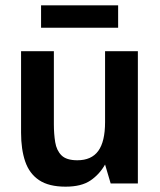

<svg xmlns="http://www.w3.org/2000/svg" viewBox="-20 -688 599 720"><path d="M226 12Q163 12 126.5 -12.5Q90 -37 74.5 -82.5Q59 -128 59 -190V-496H182V-222Q182 -186 187 -155Q192 -124 210.5 -105.5Q229 -87 270 -87Q323 -87 348.5 -122Q374 -157 374 -230V-496H497V0H395L374 -71Q353 -34 319 -11Q285 12 226 12ZM134 -584V-668H423V-584Z"/></svg>

Font: Atkinson Hyperlegible Next SemiBold
Style: Regular
Weight: 600
Designer: Elliott Scott, Megan Eiswerth, Linus Boman, Theodore Petrosky, Letters from Sweden
Foundry: Applied Design Works, Letters from Sweden
Version: Version 2.001